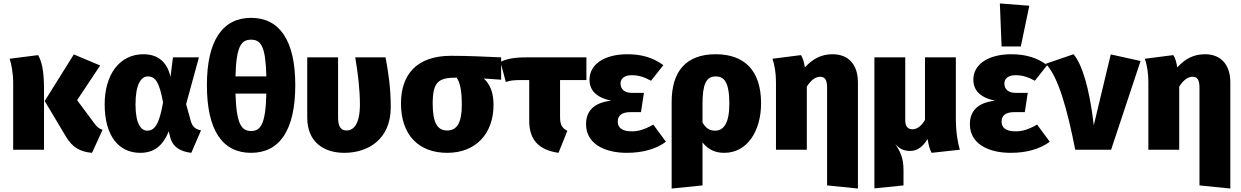

<svg xmlns="http://www.w3.org/2000/svg" viewBox="-20 -864 7164 1108"><path d="M558 -486 406 -550 238 -281 358 -80C398 -10 446 12 511 18L572 -115C552 -121 540 -131 526 -150L425 -286ZM200 -546 36 -525C46 -493 56 -440 56 -389V0H234V-347C234 -457 221 -508 200 -546Z M808 -551C667 -551 584 -430 584 -262C584 -79 666 18 789 18C869 18 919 -22 954 -106L961 -76C975 -18 1017 10 1084 18L1140 -112C1110 -117 1091 -131 1081 -166L1054 -263L1128 -533H978L964 -420C946 -501 896 -551 808 -551ZM833 -423C878 -423 900 -387 921 -273C899 -144 871 -110 830 -110C794 -110 762 -148 762 -262C762 -375 793 -423 833 -423Z M1429 -761C1264 -761 1174 -629 1174 -373C1174 -111 1264 18 1429 18C1593 18 1684 -112 1684 -373C1684 -631 1593 -761 1429 -761ZM1429 -635C1486 -635 1513 -597 1517 -423H1339C1343 -597 1372 -635 1429 -635ZM1429 -108C1374 -108 1344 -147 1339 -324H1517C1513 -147 1484 -108 1429 -108Z M2205 -533H2030C2046 -441 2057 -344 2057 -260C2057 -148 2020 -111 1981 -111C1950 -111 1931 -129 1931 -186V-533H1753V-186C1753 -41 1852 18 1967 18C2100 18 2235 -56 2235 -246C2235 -359 2220 -453 2205 -533Z M2872 -533C2780 -537 2682 -542 2583 -542C2385 -542 2294 -434 2294 -267C2294 -85 2396 18 2561 18C2727 18 2828 -94 2828 -258C2828 -330 2809 -376 2772 -411L2872 -404ZM2561 -111C2504 -111 2477 -155 2477 -266C2477 -393 2511 -416 2615 -416C2633 -391 2645 -347 2645 -258C2645 -158 2618 -111 2561 -111Z M3364 -402V-533H3020C2942 -533 2906 -524 2868 -507L2899 -391C2928 -400 2942 -402 2992 -402H3034V-167C3034 -51 3095 2 3203 18L3254 -109C3223 -125 3212 -144 3212 -190V-402Z M3601 -551C3471 -551 3382 -495 3382 -404C3382 -343 3421 -301 3507 -283C3411 -272 3362 -227 3362 -147C3362 -38 3463 18 3598 18C3691 18 3768 -5 3823 -46L3750 -145C3701 -117 3665 -106 3626 -106C3570 -106 3545 -127 3545 -162C3545 -196 3566 -217 3620 -217H3679L3696 -328H3627C3583 -328 3561 -350 3561 -382C3561 -413 3587 -430 3625 -430C3667 -430 3699 -419 3737 -398L3808 -488C3749 -532 3681 -551 3601 -551Z M4110 -551C3938 -551 3856 -451 3856 -276V224L4034 206V-42C4070 3 4112 18 4160 18C4290 18 4372 -105 4372 -268C4372 -455 4278 -551 4110 -551ZM4107 -110C4076 -110 4054 -123 4034 -157V-262C4034 -377 4054 -423 4111 -423C4156 -423 4189 -394 4189 -266C4189 -153 4156 -110 4107 -110Z M4785 -551C4721 -551 4671 -526 4625 -475C4619 -509 4613 -530 4602 -546L4438 -525C4451 -485 4458 -440 4458 -389V0H4636V-364C4660 -402 4686 -421 4713 -421C4737 -421 4753 -408 4753 -359V206L4931 224V-388C4931 -493 4875 -551 4785 -551Z M5519 0C5507 -41 5496 -102 5496 -183V-533H5318V-172C5296 -134 5270 -118 5246 -118C5223 -118 5204 -130 5204 -170V-533H5026V223L5194 206V118C5194 46 5174 10 5147 -33C5173 -1 5201 7 5234 7C5273 7 5306 -17 5333 -62C5339 -27 5343 -8 5356 18Z M5750 -844 5760 -596H5871L5920 -831ZM5816 -551C5686 -551 5597 -495 5597 -404C5597 -343 5636 -301 5722 -283C5626 -272 5577 -227 5577 -147C5577 -38 5678 18 5813 18C5906 18 5983 -5 6038 -46L5965 -145C5916 -117 5880 -106 5841 -106C5785 -106 5760 -127 5760 -162C5760 -196 5781 -217 5835 -217H5894L5911 -328H5842C5798 -328 5776 -350 5776 -382C5776 -413 5802 -430 5840 -430C5882 -430 5914 -419 5952 -398L6023 -488C5964 -532 5896 -551 5816 -551Z M6175 -551 6015 -496C6087 -422 6139 -234 6185 0H6392L6562 -512L6390 -550L6292 -141C6267 -359 6223 -496 6175 -551Z M6934 -551C6870 -551 6820 -526 6774 -475C6768 -509 6762 -530 6751 -546L6587 -525C6600 -485 6607 -440 6607 -389V0H6785V-364C6809 -402 6835 -421 6862 -421C6886 -421 6902 -408 6902 -359V206L7080 224V-388C7080 -493 7024 -551 6934 -551Z"/></svg>

Font: Fira Sans ExtraBold
Style: Regular
Weight: 800
Designer: bBox Type GmbH & Carrois Corporate GbR & Edenspiekermann AG
Foundry: bBox Type GmbH & Carrois Corporate GbR & Edenspiekermann AG
Version: Version 4.300;PS 004.300;hotconv 1.0.88;makeotf.lib2.5.64775